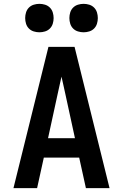

<svg xmlns="http://www.w3.org/2000/svg" viewBox="-20 -979 640 999"><path d="M50 0 232 -735H368L550 0H427L392 -159H208L173 0ZM370 -260 320 -490Q315 -513 310 -535.5Q305 -558 300 -580Q295 -558 290 -535.5Q285 -513 280 -490L230 -260ZM415 -811Q400 -811 385.5 -815.5Q371 -820 360.5 -830.5Q350 -841 345.5 -855.5Q341 -870 341 -885Q341 -900 345.5 -914.5Q350 -929 360.5 -939.5Q371 -950 385.5 -954.5Q400 -959 415 -959Q430 -959 444.5 -954.5Q459 -950 469.5 -939.5Q480 -929 484.5 -914.5Q489 -900 489 -885Q489 -870 484.5 -855.5Q480 -841 469.5 -830.5Q459 -820 444.5 -815.5Q430 -811 415 -811ZM185 -811Q170 -811 155.5 -815.5Q141 -820 130.5 -830.5Q120 -841 115.5 -855.5Q111 -870 111 -885Q111 -900 115.5 -914.5Q120 -929 130.5 -939.5Q141 -950 155.5 -954.5Q170 -959 185 -959Q200 -959 214.5 -954.5Q229 -950 239.5 -939.5Q250 -929 254.5 -914.5Q259 -900 259 -885Q259 -870 254.5 -855.5Q250 -841 239.5 -830.5Q229 -820 214.5 -815.5Q200 -811 185 -811Z"/></svg>

Font: Iosevka Extended
Style: Bold
Weight: 700
Width: 7
Monospace: yes
Designer: Belleve Invis
Foundry: Belleve Invis
Version: Version 32.5.0; ttfautohint (v1.8.4)